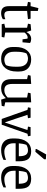

<svg xmlns="http://www.w3.org/2000/svg" viewBox="1308 -2164 866 3523"><g transform="rotate(90 1741.5 -402.0)"><path d="M321.8 -529.8 331.5 -481.4 180.2 -465.8V-150.9Q180.2 -99.1 195.6 -73.5Q210.9 -47.9 257.8 -47.9Q273.4 -47.9 292.5 -52.7Q311.5 -57.6 332 -66.9V-21Q309.6 -6.3 280.5 2.2Q251.5 10.7 222.2 10.7Q153.8 10.7 123 -24.4Q92.3 -59.6 92.3 -131.8V-465.8L13.7 -481.4L23.4 -529.8H92.3L127.9 -672.9L180.2 -663.1V-529.8Z M488.8 -465.3 414.1 -481.9 423.8 -529.8 538.6 -540.5 566.9 -453.6Q590.3 -497.6 621.8 -519Q653.3 -540.5 695.3 -540.5Q715.3 -540.5 734.6 -535.2Q753.9 -529.8 768.1 -520L755.9 -381.8H701.2L688.5 -472.2Q679.2 -476.1 666.5 -476.1Q641.6 -476.1 616.7 -458.3Q591.8 -440.4 576.7 -418.9V-64.5L667.5 -47.9L657.7 0H423.8L414.1 -47.9L488.8 -64.5Z M1061.5 10.7Q955.1 10.7 898.2 -46.1Q841.3 -103 841.3 -204.6V-250Q841.3 -384.8 903.1 -462.6Q964.8 -540.5 1066.4 -540.5Q1172.9 -540.5 1232.2 -483.6Q1291.5 -426.8 1291.5 -320.3V-274.4Q1291.5 -145 1230 -67.1Q1168.5 10.7 1061.5 10.7ZM1203.6 -303.7Q1203.6 -387.2 1165.3 -433.8Q1127 -480.5 1056.6 -481.9Q1029.8 -481.9 1002.9 -473.4Q976.1 -464.8 958.5 -452.6Q945.8 -423.8 937.5 -377.9Q929.2 -332 929.2 -279.3V-221.2Q929.2 -139.2 971.4 -93.5Q1013.7 -47.9 1076.2 -47.9Q1100.6 -47.9 1126.5 -55.7Q1152.3 -63.5 1174.3 -77.1Q1189.5 -108.9 1196.5 -152.8Q1203.6 -196.8 1203.6 -245.6Z M1519.5 -196.8Q1519.5 -120.6 1546.4 -84.2Q1573.2 -47.9 1637.7 -47.9Q1672.9 -47.9 1707.5 -64.5Q1742.2 -81.1 1769.5 -109.9V-465.3L1680.2 -481.9L1689.9 -529.8L1857.4 -540.5V-64.5L1932.1 -47.9L1922.4 0L1807.6 10.7L1779.3 -76.2Q1739.7 -29.8 1695.6 -9.5Q1651.4 10.7 1598.1 10.7Q1516.1 10.7 1473.9 -35.6Q1431.6 -82 1431.6 -175.3V-465.3L1356.9 -481.9L1366.7 -529.8L1519.5 -540.5Z M2480 -481.9 2433.6 -472.7 2268.1 0H2162.1L1995.1 -472.7L1948.7 -481.9L1958.5 -529.8H2139.2L2148.9 -481.9L2085.9 -472.2L2221.7 -64.5H2229.5L2365.2 -472.2L2302.2 -481.9L2312 -529.8H2470.2Z M2607.9 -255.4V-218.3Q2607.9 -136.2 2653.1 -92Q2698.2 -47.9 2760.7 -47.9Q2801.3 -47.9 2840.3 -56.6Q2879.4 -65.4 2913.1 -79.6V-32.7Q2870.6 -10.3 2824 0.2Q2777.3 10.7 2731.4 10.7Q2630.9 10.7 2575.4 -43.9Q2520 -98.6 2520 -202.1V-242.7Q2520 -382.8 2582.3 -461.7Q2644.5 -540.5 2752 -540.5Q2851.1 -540.5 2895 -490Q2939 -439.5 2939 -314V-255.4ZM2637.2 -452.6Q2626.5 -425.3 2618.9 -386.2Q2611.3 -347.2 2609.4 -314H2846.2Q2846.2 -402.8 2820.6 -442.4Q2794.9 -481.9 2738.3 -481.9Q2709.5 -481.9 2681.6 -473.1Q2653.8 -464.4 2637.2 -452.6ZM2713.4 -638.2 2812.5 -815.4 2901.4 -810.5V-778.3L2764.6 -617.7L2713.4 -622.6Z M3112.8 -255.4V-218.3Q3112.8 -136.2 3158 -92Q3203.1 -47.9 3265.6 -47.9Q3306.2 -47.9 3345.2 -56.6Q3384.3 -65.4 3418 -79.6V-32.7Q3375.5 -10.3 3328.9 0.2Q3282.2 10.7 3236.3 10.7Q3135.7 10.7 3080.3 -43.9Q3024.9 -98.6 3024.9 -202.1V-242.7Q3024.9 -382.8 3087.2 -461.7Q3149.4 -540.5 3256.8 -540.5Q3356 -540.5 3399.9 -490Q3443.8 -439.5 3443.8 -314V-255.4ZM3142.1 -452.6Q3131.3 -425.3 3123.8 -386.2Q3116.2 -347.2 3114.3 -314H3351.1Q3351.1 -402.8 3325.4 -442.4Q3299.8 -481.9 3243.2 -481.9Q3214.4 -481.9 3186.5 -473.1Q3158.7 -464.4 3142.1 -452.6Z"/></g></svg>

Font: Noticia Text
Style: Regular
Weight: 400
Designer: JM Sole
Foundry: JM Sole
Version: Version 1.003